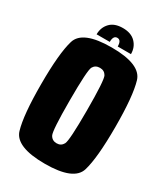

<svg xmlns="http://www.w3.org/2000/svg" viewBox="-196 -885 857 980"><g transform="rotate(30 232.5 -395.0)"><path d="M232 4.5Q61 4.5 37 -75.5Q13 -155.5 13 -338Q13 -520 37 -600.2Q61 -680.5 231.8 -680.5Q402.5 -680.5 426.5 -600Q450.5 -519.5 450.5 -338Q450.5 -155.5 426.5 -75.5Q402.5 4.5 232 4.5ZM232 -116Q258 -116 270.2 -138.5Q282.5 -161 282.5 -338Q282.5 -518 270.2 -539.2Q258 -560.5 232 -560.5Q205.5 -560.5 193.2 -539.2Q181 -518 181 -338Q181 -161 193.2 -138.5Q205.5 -116 232 -116ZM232 -795Q281 -795 307.2 -767.8Q333.5 -740.5 333.5 -700H255.5Q255.5 -737.5 232 -737.5Q208.5 -737.5 208.5 -700H131Q131 -740.5 156.8 -767.8Q182.5 -795 232 -795Z"/></g></svg>

Font: Anybody Condensed ExtraBold
Style: Regular
Weight: 800
Width: 3
Designer: Tyler Finck
Foundry: Etcetera Type Company
Version: Version 1.010; ttfautohint (v1.8.3) -l 8 -r 50 -G 200 -x 14 